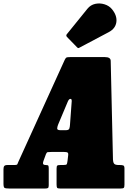

<svg xmlns="http://www.w3.org/2000/svg" viewBox="-60 -1083 775 1103"><path d="M-40 -28.5V-110.5Q-40 -123.5 -35.5 -129.2Q-31 -135 -17 -135H25.5Q38 -135 40 -140.2Q42 -145.5 45.5 -153.5L311.5 -738.5Q317 -750 321.5 -752.5Q326 -755 343 -755H543Q575.5 -755 576 -733.5L589 -165.5Q589.5 -151.5 595.2 -143.2Q601 -135 622.5 -135H628.5Q641.5 -135 648.2 -132.5Q655 -130 655 -115.5V-22.5Q655 -7.5 651 -3.8Q647 0 632.5 0H285.5Q270.5 0 267.8 -4.8Q265 -9.5 265 -24.5V-113.5Q265 -128 268.8 -131.5Q272.5 -135 286.5 -135H303.5Q321.5 -135 323.8 -140Q326 -145 328 -159.5L332 -193.5Q333 -203.5 328 -206.8Q323 -210 308.5 -210H235Q220.5 -210 214.2 -209Q208 -208 204 -197.5L189 -156.5Q181.5 -135 201.5 -135H203.5Q215.5 -135 217.8 -130.8Q220 -126.5 220 -114.5V-18.5Q220 -6 215.5 -3Q211 0 199.5 0H-7Q-28 0 -34 -3.8Q-40 -7.5 -40 -28.5ZM329.5 -499.5 274 -367.5Q269.5 -356.5 268.5 -345.8Q267.5 -335 287.5 -335H318Q335.5 -335 338.5 -345Q341.5 -355 342 -365.5L352 -501.5Q352.5 -515 345 -515Q336 -515 329.5 -499.5ZM583.5 -1030Q613.5 -993 608.5 -956Q603.5 -919 565 -898.5L397 -809.5Q391.5 -806 388.5 -807Q385.5 -808 381.5 -812.5L325 -870.5Q316.5 -879.5 325.5 -888.5L442.5 -1033Q460.5 -1055 487.2 -1060.8Q514 -1066.5 540.5 -1058.2Q567 -1050 583.5 -1030Z"/></svg>

Font: Besley* Condensed Fatface
Style: Italic
Weight: 900
Width: 3
Italic angle: -13°
Designer: Owen Earl
Foundry: indestructible type*
Version: Version 3.000; ttfautohint (v1.8.3)